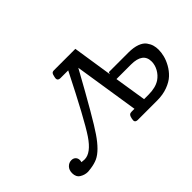

<svg xmlns="http://www.w3.org/2000/svg" viewBox="-100 -1047 1411 1411"><g transform="rotate(-45 605.5 -341.5)"><path d="M80.1 -64Q80.1 -97.2 99.1 -116.7Q118.2 -136.2 144 -136.2Q164.1 -136.2 176.5 -124Q189 -111.8 189 -91.8Q189 -84 186 -73.2Q206.1 -71.3 216.8 -70.8Q283.7 -70.8 352.8 -173.8Q421.9 -276.9 594.2 -619.1H512.2Q487.3 -620.1 486.8 -640.1Q486.8 -647.9 489.5 -658.4Q492.2 -668.9 494.1 -675.8L497.1 -682.1Q502.9 -694.3 522 -693.8H743.2L791 -381.8L795.9 -398.9H1000Q1053.2 -398.9 1089.6 -385.5Q1126 -372.1 1142.6 -349.1Q1159.2 -326.2 1165.5 -304.2Q1171.9 -282.2 1171.9 -256.8Q1171.9 -228 1163.8 -195.6Q1155.8 -163.1 1136 -127.4Q1116.2 -91.8 1086.7 -64Q1057.1 -36.1 1008.5 -18.1Q960 0 900.9 0H696.8Q671.9 -1 671.9 -21Q675.8 -61 689.9 -70.8Q695.8 -74.7 710 -75.2H738.8L660.2 -580.1Q468.3 -231.9 405.8 -142.1Q336.9 -41 274.9 -12.2Q244.1 2 201.2 7.8Q171.4 10.7 169.9 11.2Q137.7 11.2 108.9 -6.3Q80.1 -23.9 80.1 -64ZM799.8 -323.2 838.9 -75.2H884.8Q959 -75.2 1003.9 -105Q1036.1 -127 1055.2 -161.4Q1074.2 -195.8 1074.2 -231.9Q1074.2 -322.8 951.2 -323.2Z"/></g></svg>

Font: CMU Concrete
Style: BoldItalic
Weight: 700
Italic angle: -14.04°
Version: Version 0.7.0